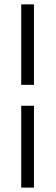

<svg xmlns="http://www.w3.org/2000/svg" viewBox="-20 -731 257 883"><path d="M77.6 131.8V-244.6H136.2V131.8ZM136.2 -340.8H77.6V-710.9H136.2Z"/></svg>

Font: RobotoInd Light
Style: Regular
Weight: 300
Designer: Google
Version: Version 2.001151; 2014